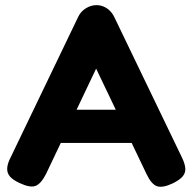

<svg xmlns="http://www.w3.org/2000/svg" viewBox="-20 -710 749 747"><path d="M688 -97Q700 -72 701 -54.5Q702 -37 690.5 -23.5Q679 -10 653 3Q613 22 591 14.5Q569 7 550 -33L354 -443L159 -33Q139 6 117.5 13.5Q96 21 56 2Q30 -10 18.5 -23.5Q7 -37 8 -55.5Q9 -74 22 -99L285 -646Q295 -666 314.5 -678Q334 -690 355 -690Q370 -690 383 -684.5Q396 -679 406.5 -669Q417 -659 424 -645ZM186 -154 248 -283H461L523 -154Z"/></svg>

Font: Fredoka Light SemiBold
Style: Regular
Weight: 600
Version: Version 2.001